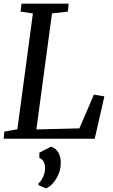

<svg xmlns="http://www.w3.org/2000/svg" viewBox="-20 -763 624 1056"><path d="M0 0 4 -39.5 75.5 -52 161 -689 93 -699.5 98.5 -743H357.5L353.5 -699.5L266 -689L180 -51L416.5 -57L496.5 -242.5L554 -233L501 0ZM191.5 255 192 245Q202 237.5 210.2 223.2Q218.5 209 223.5 192.2Q228.5 175.5 228 160.5Q228 142 219.8 126.2Q211.5 110.5 196.5 106.5V76.5L261.5 43.5Q291.5 55.5 303.2 79.8Q315 104 314 137.5Q313.5 170.5 300 199.5Q286.5 228.5 268 248.2Q249.5 268 232 273Z"/></svg>

Font: Merriweather 20pt
Style: Italic
Weight: 400
Italic angle: -7.8°
Version: Version 2.101